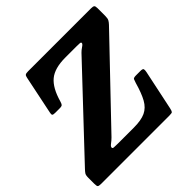

<svg xmlns="http://www.w3.org/2000/svg" viewBox="-236 -924 1097 1097"><g transform="rotate(-45 313.0 -375.0)"><path d="M-48.5 -27V-77Q-48.5 -97.5 -42.5 -106.2Q-36.5 -115 -27 -125L429 -609Q439 -619.5 454.5 -629.8Q470 -640 470 -647.5Q470 -653.5 461 -654.2Q452 -655 436 -655H344Q258 -655 214.5 -619Q171 -583 147 -498Q143 -484 138.2 -478.2Q133.5 -472.5 116.5 -472.5H79.5Q63 -472.5 60 -477.5Q57 -482.5 60 -496L108 -727.5Q110.5 -741.5 116.2 -745.8Q122 -750 139 -750H647Q663 -750 668.5 -745.5Q674 -741 674 -724.5V-662.5Q674 -641.5 668.5 -631.5Q663 -621.5 653 -611L208.5 -146Q196 -133.5 181.8 -123Q167.5 -112.5 167.5 -104Q167.5 -97 177 -96Q186.5 -95 209.5 -95H339Q397.5 -95 431.8 -111Q466 -127 487 -164.8Q508 -202.5 526.5 -268Q531 -283 534.5 -290.2Q538 -297.5 557.5 -297.5H593.5Q612.5 -297.5 614.5 -290.2Q616.5 -283 613.5 -268.5L562.5 -26.5Q558.5 -8.5 554.2 -4.2Q550 0 529 0H-20Q-39 0 -43.8 -4.5Q-48.5 -9 -48.5 -27Z"/></g></svg>

Font: Besley* Narrow
Style: Bold Italic
Weight: 700
Width: 4
Italic angle: -13°
Designer: Owen Earl
Foundry: indestructible type*
Version: Version 3.000; ttfautohint (v1.8.3)